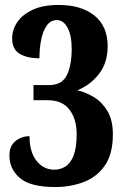

<svg xmlns="http://www.w3.org/2000/svg" viewBox="-20 -744 501 774"><path d="M203 10Q102 10 60 -26.5Q18 -63 18 -117Q18 -156 42.5 -175.5Q67 -195 99 -195Q99 -131 127.5 -95.5Q156 -60 199 -60Q223 -60 243.5 -72.5Q264 -85 276.5 -116.5Q289 -148 289 -203Q289 -264 260 -302Q231 -340 173 -340H115V-401H177Q230 -401 249.5 -441Q269 -481 269 -547Q269 -601 252.5 -632Q236 -663 209 -663Q184 -663 168.5 -641Q153 -619 146 -584Q139 -549 139 -509Q90 -509 59.5 -527Q29 -545 29 -589Q29 -624 49.5 -654.5Q70 -685 111.5 -704.5Q153 -724 216 -724Q308 -724 361 -681Q414 -638 414 -558Q414 -491 379 -446Q344 -401 292 -380Q327 -372 360 -351.5Q393 -331 414 -295Q435 -259 435 -202Q435 -123 402.5 -76.5Q370 -30 317 -10Q264 10 203 10Z"/></svg>

Font: Noto Serif Khmer ExtraCondensed ExtraBold
Style: Regular
Weight: 800
Width: 2
Designer: Danh Hong and the Monotype Design Team
Foundry: Monotype Imaging Inc.
Version: Version 2.004; ttfautohint (v1.8.4.7-5d5b)